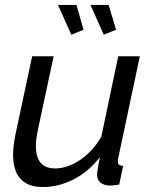

<svg xmlns="http://www.w3.org/2000/svg" viewBox="-20 -751 617 781"><path d="M215.8 -731H291L319.8 -629.9L270 -609.9ZM348.1 -731H421.9L452.1 -629.9L401.9 -609.9ZM33.2 -122.1Q33.2 -156.7 43.9 -209L110.8 -522H198.2L134.8 -226.1Q126 -185.5 126 -157.2Q126 -65.9 204.1 -65.9Q254.9 -65.9 306.2 -100.6Q357.4 -135.3 392.1 -194.8L460.9 -522H548.8L460.9 -107.9Q459 -98.1 459 -95.2Q459 -85.4 464.1 -81.3Q469.2 -77.1 481 -76.2L464.8 0Q434.6 3.9 430.2 3.9Q403.3 3.9 389.2 -7.8Q375 -19.5 375 -40Q375 -57.1 386.2 -111.8Q341.8 -53.7 280.5 -22Q219.2 9.8 154.8 9.8Q33.2 9.8 33.2 -122.1Z"/></svg>

Font: Rawline Medium
Style: Italic
Weight: 500
Italic angle: -12°
Designer: Matt McInerney, Pablo Impallari, Rodrigo Fuenzalida
Foundry: Matt McInerney, Pablo Impallari, Rodrigo Fuenzalida
Version: Version 4.020;PS 004.020;hotconv 1.0.88;makeotf.lib2.5.64775